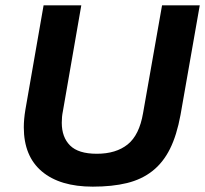

<svg xmlns="http://www.w3.org/2000/svg" viewBox="-20 -688 767 718"><path d="M327 10Q204 10 136.5 -47Q69 -104 69 -212Q69 -242 75 -278L143 -668H284L215 -271Q211 -252 211 -229Q211 -175 242 -144Q273 -113 342 -113Q414 -113 457.5 -148Q501 -183 515 -265L586 -668H727L655 -258Q641 -182 615.5 -131Q590 -80 550 -48.5Q510 -17 455 -3.5Q400 10 327 10Z"/></svg>

Font: Celebes
Style: Bold Italic
Weight: 700
Italic angle: -10°
Designer: Anugrah Pasau
Foundry: Lafontype
Version: Version 1.000; ttfautohint (v1.8.4)